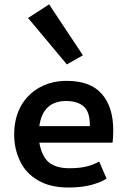

<svg xmlns="http://www.w3.org/2000/svg" viewBox="-20 -835 572 865"><path d="M151.4 -22.5Q95.7 -54.7 70.3 -109.4Q43.9 -164.1 43.9 -228.5Q43.9 -301.8 74.2 -357.4Q105.5 -412.1 159.2 -441.4Q198.2 -462.9 245.1 -468.8Q262.7 -470.7 281.2 -470.7Q386.7 -470.7 438.5 -412.1Q490.2 -353.5 490.2 -248Q490.2 -220.7 487.3 -192.4Q377 -192.4 157.2 -192.4Q168 -130.9 200.2 -103.5Q233.4 -77.1 291 -77.1Q338.9 -77.1 370.1 -85Q401.4 -92.8 426.8 -107.4Q438.5 -81.1 460 -30.3Q434.6 -13.7 391.6 -2Q348.6 9.8 288.1 9.8Q206.1 9.8 151.4 -22.5ZM384.8 -266.6Q385.7 -329.1 358.4 -354.5Q330.1 -379.9 278.3 -379.9Q172.9 -379.9 157.2 -266.6Q233.4 -266.6 384.8 -266.6ZM106.4 -753.9Q129.9 -769.5 201.2 -815.4Q239.3 -757.8 353.5 -585.9Q335.9 -576.2 281.2 -544.9Q237.3 -597.7 106.4 -753.9Z"/></svg>

Font: Alata=Ham
Style: Regular
Weight: 400
Designer: Spyros Zevelakis, Eben Sorkin
Version: Version 1.004